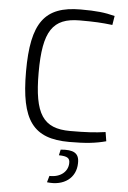

<svg xmlns="http://www.w3.org/2000/svg" viewBox="-62 -747 690 1031"><g transform="rotate(5 283.5 -231.0)"><path d="M521 -58C466 -50 415 -47 331 -47C185 -47 135 -121 135 -345C135 -569 185 -643 331 -643C410 -643 448 -641 507 -634L515 -683C460 -697 416 -702 331 -702C136 -702 67 -608 67 -345C67 -82 136 12 331 12C420 12 473 6 529 -9ZM282 88C328 89 342 98 341 126C340 171 301 205 241 203L231 238C323 250 387 201 388 122C390 66 357 51 289 57Z"/></g></svg>

Font: SnT
Style: Regular
Weight: 300
Designer: Natanael Gama
Version: Version 1.001;PS 001.001;hotconv 1.0.70;makeotf.lib2.5.58329